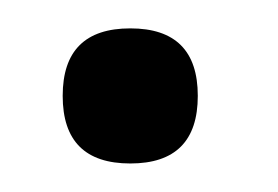

<svg xmlns="http://www.w3.org/2000/svg" viewBox="-20 -106 197 136"><path d="M72.3 9.8Q24.4 9.8 24.4 -38.1Q24.4 -85.9 72.3 -85.9Q120.1 -85.9 120.1 -38.1Q120.1 9.8 72.3 9.8Z"/></svg>

Font: Eligible
Style: Regular
Weight: 500
Version: Version 1.1